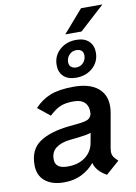

<svg xmlns="http://www.w3.org/2000/svg" viewBox="-97 -951 727 1025"><g transform="rotate(-10 266.0 -438.0)"><path d="M397 -765H309L416 -888H532ZM235 -611Q235 -661 271 -693.5Q307 -726 361 -726Q405 -726 429 -703Q453 -680 453 -642Q453 -592 417 -559.5Q381 -527 327 -527Q283 -527 259 -549.5Q235 -572 235 -611ZM298 -616Q298 -599 308.5 -590Q319 -581 336 -581Q360 -581 375 -597.5Q390 -614 390 -637Q390 -654 380 -663Q370 -672 352 -672Q329 -672 313.5 -655.5Q298 -639 298 -616ZM478 -347Q478 -330 475 -312L442 -125Q440 -111 440 -106Q440 -90 447 -78.5Q454 -67 471 -52L398 12Q342 -20 332 -64Q304 -30 262.5 -9Q221 12 167 12Q101 12 63.5 -19Q26 -50 26 -106Q26 -190 82.5 -228.5Q139 -267 240 -278L299 -284Q334 -288 348.5 -296Q363 -304 368 -324Q371 -363 351.5 -384Q332 -405 290 -405Q245 -405 217.5 -393Q190 -381 158 -351L92 -404Q129 -444 177 -463Q225 -482 304 -482Q388 -482 433 -446.5Q478 -411 478 -347ZM341 -170 351 -224Q329 -216 282 -211L236 -206Q188 -201 160 -180Q132 -159 132 -119Q132 -68 199 -68Q259 -68 296 -96.5Q333 -125 341 -170Z"/></g></svg>

Font: KoHo SemiBold
Style: Italic
Weight: 600
Italic angle: -10°
Version: Version 1.000; ttfautohint (v1.6)